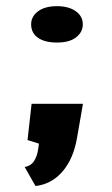

<svg xmlns="http://www.w3.org/2000/svg" viewBox="-20 -461 364 626"><path d="M95.7 145.5 60.5 83.5Q81.1 79.6 90.3 65.2Q99.6 50.8 102.8 34.2Q106 17.6 106.9 7.3L69.8 -4.4L83 -122.6H250.5L231 -10.7Q219.2 57.1 183.6 98.4Q147.9 139.6 95.7 145.5ZM166 -322.3Q126 -322.3 103.8 -337.9Q81.5 -353.5 81.5 -381.8Q81.5 -407.2 104 -424.1Q126.5 -440.9 166 -440.9Q203.6 -440.9 226.8 -424.6Q250 -408.2 250 -381.8Q250 -356.4 228.3 -339.4Q206.5 -322.3 166 -322.3Z"/></svg>

Font: Kameron
Style: Regular
Weight: 400
Designer: Vernon Adams
Foundry: Vernon Adams
Version: Version 1.100